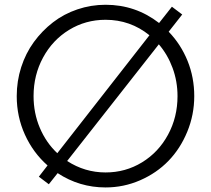

<svg xmlns="http://www.w3.org/2000/svg" viewBox="-20 -784 899 818"><path d="M51.3 -374.5Q51.3 -438.5 70.3 -497.8Q89.4 -557.1 124.3 -605Q159.2 -652.8 205.6 -688.7Q252 -724.6 309.8 -744.1Q367.7 -763.7 429.7 -763.7Q557.6 -763.7 657.7 -686L712.4 -755.4L756.3 -722.2L698.7 -648.9Q750.5 -595.2 779.1 -524.7Q807.6 -454.1 807.6 -374.5Q807.6 -294.9 777.8 -222.7Q748 -150.4 697.5 -98.4Q647 -46.4 576.9 -15.9Q506.8 14.6 429.7 14.6Q318.4 14.6 225.6 -46.4L188 1L145.5 -31.2L182.6 -79.1Q121.1 -133.3 86.2 -210.2Q51.3 -287.1 51.3 -374.5ZM123 -374.5Q123 -302.2 149.7 -239.3Q176.3 -176.3 224.1 -131.3L616.7 -633.8Q535.2 -699.7 429.7 -699.7Q344.7 -699.7 274.4 -656.7Q204.1 -613.8 163.6 -539.1Q123 -464.4 123 -374.5ZM266.1 -98.1Q341.3 -49.3 429.7 -49.3Q514.6 -49.3 585 -92.3Q655.3 -135.3 695.8 -210Q736.3 -284.7 736.3 -374.5Q736.3 -437.5 715.3 -494.4Q694.3 -551.3 656.7 -595.2Z"/></svg>

Font: Spartan MB
Style: Regular
Weight: 400
Designer: Matt Bailey, Mirko Velimirovic
Foundry: Matt Bailey
Version: Version 1.005